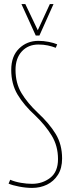

<svg xmlns="http://www.w3.org/2000/svg" viewBox="-20 -910 351 940"><path d="M260 -693 253 -676Q235 -683 214 -687.5Q193 -692 168 -692Q118 -692 87 -658.5Q56 -625 56 -568Q56 -503 85 -454.5Q114 -406 166 -357Q221 -306 252.5 -254.5Q284 -203 284 -134Q284 -86 263.5 -54Q243 -22 210 -6Q177 10 137 10Q107 10 73.5 3.5Q40 -3 22 -11L30 -30Q53 -20 82 -15Q111 -10 137 -10Q188 -10 226 -39.5Q264 -69 264 -131Q264 -195 233.5 -245.5Q203 -296 152 -345Q97 -395 66 -447Q35 -499 35 -568Q35 -635 73.5 -672.5Q112 -710 168 -710Q193 -710 218.5 -705Q244 -700 260 -693ZM242 -890 173 -736H155L85 -890H104L165 -762L224 -890Z"/></svg>

Font: Georama Condensed Thin
Style: Regular
Weight: 100
Width: 3
Designer: Jean-Baptiste Levee
Foundry: Production Type
Version: Version 1.000